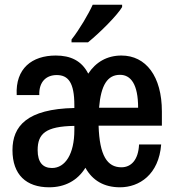

<svg xmlns="http://www.w3.org/2000/svg" viewBox="-20 -786 746 816"><path d="M499 -756V-766H374C357 -728 318 -661 284 -618V-606H354C408 -650 479 -722 499 -756ZM668 -312C668 -462 600 -550 496 -550C435 -550 387 -522 355 -473C327 -528 280 -550 217 -550C116 -550 45 -495 51 -382H147C145 -440 178 -467 221 -467C270 -467 296 -435 296 -339V-327C95 -323 33 -250 33 -148C33 -43 92 10 189 10C255 10 309 -18 343 -73C373 -19 422 10 490 10C572 10 655 -44 665 -172H571C568 -106 537 -75 496 -75C436 -75 403 -124 399 -252H668ZM401 -328C409 -425 437 -468 490 -468C536 -468 567 -428 567 -328ZM296 -233C296 -131 257 -72 201 -72C162 -72 140 -96 140 -148C140 -218 174 -249 296 -251Z"/></svg>

Font: Kathrein 67 Medium Condensed
Style: Regular
Weight: 500
Width: 3
Designer: Lazydogs Typefoundry, based on Open Sans by Ascender Corporation
Foundry: Lazydogs Typefoundry
Version: Version 1.003;PS 001.003;hotconv 1.0.88;makeotf.lib2.5.64775